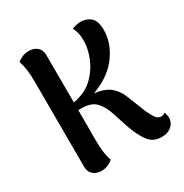

<svg xmlns="http://www.w3.org/2000/svg" viewBox="-168 -839 945 988"><g transform="rotate(-30 304.5 -345.0)"><path d="M593 -50Q593 -21 570.5 -1.5Q548 18 512 18Q462 18 434.5 -18.5Q407 -55 385 -117L353 -215Q337 -262 310 -289.5Q283 -317 226 -317H208V-136Q208 -57 225 -13Q215 -3 197 5.5Q179 14 156 14Q126 14 107 -3Q88 -20 88 -49L87 -560Q87 -633 70 -682Q80 -692 98 -700Q116 -708 139 -708Q169 -708 188 -691.5Q207 -675 207 -647L208 -363Q220 -364 232 -368Q289 -382 329.5 -422.5Q370 -463 390.5 -515Q411 -567 411 -614Q411 -641 405.5 -661.5Q400 -682 393 -693Q419 -705 443 -705Q479 -705 503.5 -684Q528 -663 528 -608Q528 -532 476.5 -461Q425 -390 321 -351Q378 -345 410 -320.5Q442 -296 460 -252L505 -139Q522 -103 533 -89.5Q544 -76 560 -75H564Q575 -75 585 -84Q593 -65 593 -50Z"/></g></svg>

Font: Arima Madurai ExtraBold
Style: Regular
Weight: 800
Designer: Joana Correia and Natanael Gama
Foundry: NDISCOVER
Version: Version 1.020